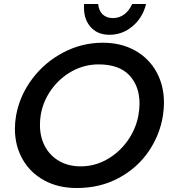

<svg xmlns="http://www.w3.org/2000/svg" viewBox="-20 -932 871 966"><path d="M800 -352Q805 -387 805 -415Q805 -501 767.5 -569.5Q730 -638 660 -677.5Q590 -717 497 -717Q392 -717 298.5 -668Q205 -619 142 -535Q79 -451 61 -351Q55 -317 55 -284Q55 -199 93.5 -131Q132 -63 202.5 -24.5Q273 14 366 14Q484 14 577.5 -36.5Q671 -87 728 -170.5Q785 -254 800 -352ZM682 -410Q682 -382 676 -350Q663 -281 621 -222.5Q579 -164 517.5 -129.5Q456 -95 386 -95Q324 -95 277.5 -122Q231 -149 206 -196Q181 -243 181 -303Q181 -331 185 -354Q197 -424 239 -482Q281 -540 343 -574Q405 -608 476 -608Q579 -608 630.5 -553.5Q682 -499 682 -410ZM548 -841Q516 -841 496.5 -859.5Q477 -878 474 -912H403Q398 -842 433 -799.5Q468 -757 531 -757Q596 -757 647 -800Q698 -843 715 -912H645Q630 -878 605 -859.5Q580 -841 548 -841Z"/></svg>

Font: Geom Medium
Style: Italic
Weight: 500
Italic angle: -10°
Version: Version 1.102